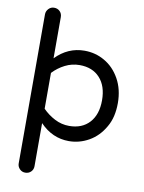

<svg xmlns="http://www.w3.org/2000/svg" viewBox="-101 -817 818 1088"><g transform="rotate(10 308.0 -273.5)"><path d="M121 201Q102 201 89 187.5Q76 174 76 156V-702Q76 -720 89 -734Q102 -748 121 -748Q141 -748 154 -735Q167 -722 167 -702V-465Q238 -538 333 -538Q396 -538 448 -508Q503 -477 536.5 -417Q570 -357 570 -278Q570 -238 562 -203.5Q554 -169 537 -140Q503 -80 448.5 -49Q394 -18 333 -18Q238 -18 167 -92V156Q167 175 154 188Q141 201 121 201ZM320 -103Q394 -103 436.5 -149.5Q479 -196 479 -278Q479 -360 436.5 -406.5Q394 -453 320 -453Q276 -453 236.5 -433Q197 -413 167 -381V-175Q197 -144 236.5 -123.5Q276 -103 320 -103Z"/></g></svg>

Font: Huninn
Style: Regular
Weight: 400
Designer: justfont
Foundry: justfont
Version: Version 1.003